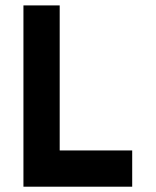

<svg xmlns="http://www.w3.org/2000/svg" viewBox="-20 -704 587 724"><path d="M68.4 -683.6H205.1V-136.7H478.5V0H68.4Z"/></svg>

Font: DatCub
Style: Bold
Weight: 700
Designer: GGBot
Version: 1.00